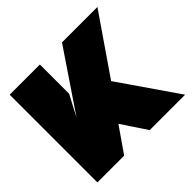

<svg xmlns="http://www.w3.org/2000/svg" viewBox="-155 -814 989 989"><g transform="rotate(-45 340.0 -319.5)"><path d="M449 -319 669 0H411L320 -137L225 0H30V-639H250V-426L190 -312L411 -639H669Z"/></g></svg>

Font: Banana Brick
Style: Regular
Weight: 400
Designer: artmaker
Foundry: artmaker
Version: Version 4.000 2011 initial release